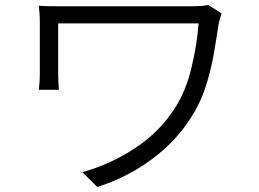

<svg xmlns="http://www.w3.org/2000/svg" viewBox="-20 -721 1040 772"><path d="M871.1 -667Q868.2 -659.7 864.3 -645.3Q860.4 -630.9 858.9 -624Q850.1 -563.5 838.4 -498Q826.7 -432.6 805.9 -369.1Q785.2 -305.7 749 -250Q689 -153.8 590.3 -80.6Q491.7 -7.3 371.1 30.8L311 -28.8Q422.9 -59.6 522.2 -124.8Q621.6 -189.9 683.1 -286.1Q726.6 -353.5 749 -445.3Q771.5 -537.1 778.8 -627H213.9V-420.9Q213.9 -409.7 214.6 -393.6Q215.3 -377.4 216.8 -359.9H136.2Q138.2 -377.4 139.2 -392.6Q140.1 -407.7 140.1 -420.9V-634.8Q140.1 -651.4 138.9 -667.2Q137.7 -683.1 136.2 -698.2Q155.3 -696.3 181.4 -696Q207.5 -695.8 240.2 -695.8H759.8Q774.4 -695.8 789.8 -697Q805.2 -698.2 816.9 -701.2Z"/></svg>

Font: Shanggu Mono N
Style: Regular
Weight: 350
Designer: GuiWonder
Version: Version 1.021